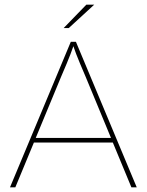

<svg xmlns="http://www.w3.org/2000/svg" viewBox="-20 -807 632 827"><path d="M46 0H23L285 -627H307L569 0H546L466 -193H126ZM296 -608Q286 -578 267 -532.5Q248 -487 243 -476L134 -213H458L349 -476Q344 -487 325 -532.5Q306 -578 296 -608ZM352 -787H386L276 -686H254Z"/></svg>

Font: Blinker Thin
Style: Regular
Weight: 100
Designer: Juergen Huber
Foundry: supertype
Version: Version 1.017;hotconv 1.0.117;makeotfexe 2.5.65602